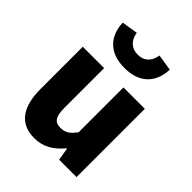

<svg xmlns="http://www.w3.org/2000/svg" viewBox="-239 -985 1131 1131"><g transform="rotate(45 327.0 -419.0)"><path d="M244 14C321 14 374 -22 421 -78H425L438 0H583V-569H405V-196C375 -154 350 -138 310 -138C265 -138 244 -161 244 -239V-569H66V-217C66 -75 119 14 244 14ZM328 -654C460 -654 520 -732 524 -836L422 -852C415 -804 387 -765 328 -765C269 -765 240 -804 233 -852L132 -836C136 -732 196 -654 328 -654Z"/></g></svg>

Font: Noto Sans JP Black
Style: Regular
Weight: 900
Designer: Ryoko NISHIZUKA 西塚涼子 (kana, bopomofo & ideographs); Paul D. Hunt (Latin, Greek & Cyrillic); Sandoll Communications 산돌커뮤니
Foundry: Adobe
Version: Version 2.002;hotconv 1.0.116;makeotfexe 2.5.65601